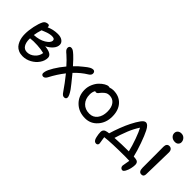

<svg xmlns="http://www.w3.org/2000/svg" viewBox="34 -1514 2451 2451"><g transform="rotate(45 1259.5 -288.5)"><path d="M237.8 16.1Q196.3 16.1 163.8 2.2Q131.3 -11.7 111.8 -33.9Q92.3 -56.2 79.6 -86.4Q66.9 -116.7 62 -146Q57.1 -175.3 57.1 -207Q57.1 -272.9 73.5 -348.9Q89.8 -424.8 113.8 -471.2Q123 -488.8 140.6 -497.8Q158.2 -506.8 178.2 -506.8Q203.1 -506.8 203.1 -479V-472.2Q277.3 -504.9 356 -504.9Q409.7 -504.9 440.4 -481.7Q471.2 -458.5 471.2 -423.8Q471.2 -382.3 438.5 -344.5Q405.8 -306.6 352.1 -278.8Q481.9 -267.1 481.9 -199.2Q481.9 -146 447.5 -95.9Q413.1 -45.9 356.2 -14.9Q299.3 16.1 237.8 16.1ZM324.2 -432.1Q315.9 -432.1 307.9 -431.6Q299.8 -431.2 290.8 -429.2Q281.7 -427.2 275.4 -426.3Q269 -425.3 258.3 -421.9Q247.6 -418.5 242.9 -417Q238.3 -415.5 225.8 -410.6Q213.4 -405.8 210 -404.5Q206.5 -403.3 192.1 -397.2Q177.7 -391.1 174.8 -390.1Q154.3 -327.6 147.9 -277.8Q242.7 -282.2 306.9 -321Q371.1 -359.9 371.1 -400.9Q371.1 -432.1 324.2 -432.1ZM143.1 -200.2Q143.1 -137.2 167.5 -98.6Q191.9 -60.1 241.2 -60.1Q295.4 -60.1 341.1 -100.1Q386.7 -140.1 395 -199.2Q344.2 -212.9 271 -217Q197.8 -221.2 144 -213.9Q143.1 -210 143.1 -200.2Z M608.4 14.2Q588.9 14.2 579.8 -0.5Q570.8 -15.1 578.6 -44.9Q586.4 -82.5 626.5 -149.7Q666.5 -216.8 725.6 -287.1Q667 -353.5 618.7 -395Q590.8 -417.5 579.1 -432.6Q567.4 -447.8 567.4 -466.8Q567.4 -481.9 575.7 -491.9Q584 -502 600.6 -502Q619.1 -502 635 -492.4Q650.9 -482.9 681.6 -455.1Q712.9 -427.7 782.7 -349.1Q832 -400.9 882.8 -439.9Q928.2 -477.5 952.4 -490.2Q976.6 -502.9 996.6 -502.9Q1011.7 -502.9 1021.2 -492.7Q1030.8 -482.4 1030.8 -463.9Q1030.8 -435.5 995.6 -414.1Q913.6 -364.7 838.4 -285.2Q941.9 -159.2 970.7 -119.1Q1017.6 -50.8 1017.6 -20Q1017.6 -4.9 1008.3 3.7Q999 12.2 982.4 12.2Q966.8 12.2 954.1 2.7Q941.4 -6.8 924.8 -32.2Q865.7 -119.6 783.7 -221.2Q711.9 -130.4 655.8 -22Q635.3 14.2 608.4 14.2Z M1361.3 12.2Q1246.6 12.2 1173.1 -59.6Q1099.6 -131.3 1099.6 -242.2Q1099.6 -294.9 1120.6 -343.3Q1141.6 -391.6 1171.6 -422.6Q1201.7 -453.6 1233.2 -471.9Q1264.6 -490.2 1287.6 -490.2Q1296.4 -490.2 1306.6 -486.8Q1337.9 -498 1365.2 -498Q1471.2 -498 1532.2 -431.2Q1593.3 -364.3 1593.3 -250Q1593.3 -138.2 1526.6 -63Q1460 12.2 1361.3 12.2ZM1188.5 -246.1Q1188.5 -165 1234.6 -116.5Q1280.8 -67.9 1358.4 -67.9Q1424.8 -67.9 1464.6 -118.4Q1504.4 -168.9 1504.4 -252.9Q1504.4 -329.6 1470 -373.3Q1435.5 -417 1375.5 -417Q1346.7 -417 1327.9 -406.7Q1309.1 -396.5 1285.6 -373Q1276.4 -363.8 1267.3 -352.3Q1258.3 -340.8 1253.9 -335Q1249.5 -329.1 1242.2 -325Q1234.9 -320.8 1225.6 -320.8Q1214.4 -320.8 1208.5 -325.2Q1188.5 -293 1188.5 -246.1Z M2167.5 145Q2148.9 145 2138.2 132.1Q2127.4 119.1 2127.4 100.1Q2127.4 92.3 2135 55.9Q2142.6 19.5 2145.5 -3.9Q2126.5 -5.9 2077.6 -5.9Q1817.9 -5.9 1705.6 8.8Q1707.5 24.4 1711.4 48.1Q1715.3 71.8 1718 88.4Q1720.7 105 1720.7 110.8Q1720.7 123 1712.2 132.1Q1703.6 141.1 1690.4 141.1Q1647.5 141.1 1634.8 77.1Q1624.5 30.8 1624.5 -2.9Q1624.5 -55.7 1681.6 -64.9Q1685.5 -65.9 1690.7 -66.7Q1695.8 -67.4 1702.9 -68.4Q1710 -69.3 1714.8 -69.8Q1733.4 -133.8 1762.9 -211.2Q1792.5 -288.6 1820.8 -344.2Q1857.4 -416.5 1888.9 -459.2Q1920.4 -502 1947.8 -502Q1987.8 -502 2024.4 -429.2Q2053.2 -373 2090.1 -269.5Q2127 -166 2146.5 -83Q2151.9 -82.5 2162.4 -81.5Q2172.9 -80.6 2178.7 -80.1Q2208.5 -77.1 2222.2 -62.7Q2235.8 -48.3 2235.8 -19Q2235.8 9.3 2227.1 47.1Q2218.3 85 2201.7 115Q2185.1 145 2167.5 145ZM1864.7 -250Q1824.7 -148.4 1804.7 -77.1Q1928.2 -85 2055.7 -85Q2036.6 -166 2002.7 -260.3Q1968.8 -354.5 1942.9 -399.9Q1897.5 -331.5 1864.7 -250Z M2386.2 -585Q2349.1 -585 2324.7 -606.7Q2300.3 -628.4 2300.3 -660.2Q2300.3 -687.5 2319.3 -704.8Q2338.4 -722.2 2368.2 -722.2Q2404.3 -722.2 2426.8 -697.8Q2449.2 -673.3 2449.2 -641.1Q2449.2 -619.6 2433.1 -602.3Q2417 -585 2386.2 -585ZM2377.4 11.2Q2327.1 11.2 2327.1 -62Q2327.1 -180.2 2326.7 -290.3Q2326.2 -400.4 2326.2 -439.9Q2326.2 -467.8 2338.4 -483.9Q2350.6 -500 2375.5 -500Q2397.9 -500 2412.4 -484.1Q2426.8 -468.3 2427.2 -439Q2427.7 -399.4 2423.1 -234.6Q2418.5 -69.8 2418.5 -33.2Q2418.5 -13.2 2408 -1Q2397.5 11.2 2377.4 11.2Z"/></g></svg>

Font: Shantell Sans Normal
Style: Regular
Weight: 400
Designer: Stephen Nixon, Anya Danilova, Shantell Martin
Foundry: Arrow Type
Version: Version 1.006;[559af2be0]